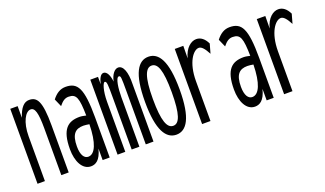

<svg xmlns="http://www.w3.org/2000/svg" viewBox="-55 -778 1860 1100"><g transform="rotate(-20 875.0 -228.5)"><path d="M31 0H76V-273C76 -360 108 -414 139 -414C165 -414 176 -381 176 -285V0H221V-287C221 -436 197 -468 149 -468C118 -468 94 -442 76 -386V-457H31Z M354 11C381 11 411 -3 428 -70V0H471V-243C471 -423 444 -467 371 -467C339 -467 313 -451 289 -420L310 -372C330 -397 346 -408 368 -408C416 -408 425 -378 427 -272C413 -275 400 -278 388 -278C318 -278 273 -246 273 -122C273 -48 302 11 354 11ZM316 -123C316 -199 343 -223 391 -223C402 -223 415 -221 427 -219C425 -106 399 -46 358 -46C334 -46 316 -70 316 -123Z M519 0H566V-305C566 -373 582 -417 592 -417C605 -417 605 -394 605 -318V0H652V-302C652 -354 660 -419 679 -419C691 -419 691 -407 691 -324V0H738V-351C740 -423 723 -468 692 -468C670 -468 649 -441 641 -401C637 -440 623 -468 603 -468C585 -468 574 -445 566 -412V-457H519Z M876 8C938 8 981 -55 981 -229C981 -405 938 -467 876 -467C814 -467 770 -405 770 -229C770 -55 814 8 876 8ZM876 -46C839 -46 818 -95 818 -230C818 -368 841 -413 876 -413C912 -413 933 -368 933 -230C933 -95 913 -46 876 -46Z M1034 1H1085V-242C1085 -357 1132 -416 1165 -416C1182 -416 1198 -397 1217 -361L1233 -418C1217 -451 1195 -468 1168 -468C1137 -468 1100 -441 1085 -381L1086 -457H1034Z M1354 11C1381 11 1411 -3 1428 -70V0H1471V-243C1471 -423 1444 -467 1371 -467C1339 -467 1313 -451 1289 -420L1310 -372C1330 -397 1346 -408 1368 -408C1416 -408 1425 -378 1427 -272C1413 -275 1400 -278 1388 -278C1318 -278 1273 -246 1273 -122C1273 -48 1302 11 1354 11ZM1316 -123C1316 -199 1343 -223 1391 -223C1402 -223 1415 -221 1427 -219C1425 -106 1399 -46 1358 -46C1334 -46 1316 -70 1316 -123Z M1534 1H1585V-242C1585 -357 1632 -416 1665 -416C1682 -416 1698 -397 1717 -361L1733 -418C1717 -451 1695 -468 1668 -468C1637 -468 1600 -441 1585 -381L1586 -457H1534Z"/></g></svg>

Font: Inconsolata UltraCondensed Thin
Style: Regular
Weight: 100
Width: 1
Monospace: yes
Designer: Raph Levien, Cyreal, Brenton Simpson
Foundry: Raph Levien, Cyreal, Google
Version: Version 3.100